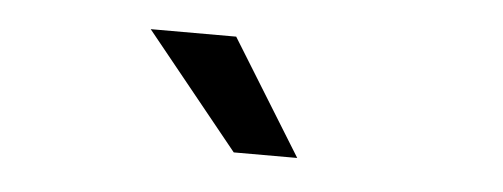

<svg xmlns="http://www.w3.org/2000/svg" viewBox="-27 -764 592 226"><g transform="rotate(5 269.5 -651.0)"><path d="M329 -583 245 -719H144L254 -583Z"/></g></svg>

Font: Falling Sky
Style: Light
Weight: 400
Designer: Paul D. Hunt
Foundry: Adobe Systems Incorporated
Version: Version 1.02